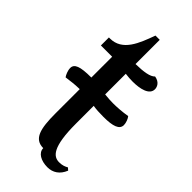

<svg xmlns="http://www.w3.org/2000/svg" viewBox="-227 -647 796 796"><g transform="rotate(45 171.5 -248.5)"><path d="M193 -213C210 -210 229 -209 254 -209C309 -209 338 -219 338 -245C338 -258 331 -276 324 -284C295 -279 265 -277 242 -277C228 -277 211 -278 193 -280V-401C207 -399 223 -398 236 -398C279 -398 324 -408 324 -441C324 -453 317 -474 287 -479C273 -464 241 -459 193 -458V-600H168C143 -531 116 -458 43 -458H37V-411H103V-289C37 -289 13 -279 13 -255C13 -240 21 -222 27 -214C60 -218 68 -220 103 -221V-79C103 11 115 59 169 59C169 86 199 103 237 103C268 103 294 87 308 52L298 43C287 49 276 54 257 54C224 54 193 30 193 -109Z"/></g></svg>

Font: Milonga
Style: Regular
Weight: 400
Designer: Pablo Impallari, Brenda Gallo, Rodrigo Fuenzalida
Foundry: Pablo Impallari, Brenda Gallo, Rodrigo Fuenzalida
Version: Version 1.000